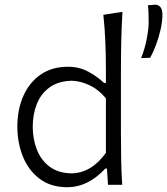

<svg xmlns="http://www.w3.org/2000/svg" viewBox="-20 -793 717 824"><path d="M269.5 10.5Q198 10.5 150.2 -25.5Q102.5 -61.5 78.5 -120.8Q54.5 -180 54.5 -249.5Q54.5 -323 80.2 -381.2Q106 -439.5 154.5 -473Q203 -506.5 271.5 -506.5Q320.5 -506.5 359.8 -485Q399 -463.5 426.5 -437H434.5V-494Q434.5 -557 432 -615.5Q429.5 -674 423.5 -729.5L505.5 -742Q502 -681.5 500.5 -620.2Q499 -559 499 -494V-219.5Q499 -158.5 500 -107Q501 -55.5 504.5 0H443.5L439 -69.5H432Q357.5 10.5 269.5 10.5ZM286 -49Q372 -50 434.5 -137V-371Q403 -409 363.5 -427.5Q324 -446 287.5 -446.5Q230.5 -445 193.5 -418.5Q156.5 -392 138.5 -347.8Q120.5 -303.5 120.5 -249Q120.5 -197 137.8 -152Q155 -107 191.5 -78.8Q228 -50.5 286 -49ZM585.5 -543.5Q601 -581.5 609.5 -625.2Q618 -669 618 -695.5Q618 -714.5 617.5 -733.2Q617 -752 615 -770.5L647 -773Q677 -770.5 677 -730.5Q677 -700 669 -665.2Q661 -630.5 648.8 -598.5Q636.5 -566.5 624.5 -545Z"/></svg>

Font: Commissioner Flair Light
Style: Regular
Weight: 300
Designer: Kostas Bartsokas
Foundry: Kostas Bartsokas
Version: Version 1.000; ttfautohint (v1.8.3)